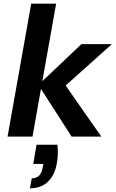

<svg xmlns="http://www.w3.org/2000/svg" viewBox="-20 -740 627 1040"><path d="M368 0 188 -280 421 -501H586L299 -244L308 -316L529 0ZM21 0 149 -720H284L156 0ZM142 280 152 226Q178 226 192.5 210.5Q207 195 212 163L215 148H160L178 44H291Q294 71 293 96Q292 121 288 144Q277 208 240 244Q203 280 142 280Z"/></svg>

Font: DM Sans 18pt
Style: Bold Italic
Weight: 700
Italic angle: -10°
Designer: Colophon Foundry, Jonny Pinhorn
Foundry: Colophon Foundry
Version: Version 4.004;gftools[0.9.30]